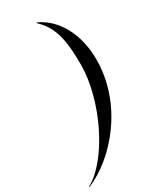

<svg xmlns="http://www.w3.org/2000/svg" viewBox="-295 -866 898 1102"><g transform="rotate(-30 154.0 -315.0)"><path d="M156.5 -796.5C230.5 -726.5 257.5 -647 257.5 -465C257.5 -223 101 86.5 -53 166.5L-51.5 170C141.5 90 349.5 -152 349.5 -445C349.5 -618 271.5 -750 158.5 -800Z"/></g></svg>

Font: Bodoni* 48pt
Style: Italic
Weight: 400
Italic angle: -13°
Version: Version 2.3